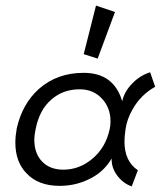

<svg xmlns="http://www.w3.org/2000/svg" viewBox="-20 -658 576 688"><path d="M518 -399 536 -347Q484 -318 455 -266Q435 -231 430 -196Q426 -169 426 -151Q426 -80 474 -48L452 10Q421 -1 400 -29Q379 -57 380 -90Q351 -40 297 -15Q249 8 194 8Q117 8 75 -37Q35 -78 35 -147Q35 -170 40 -198Q60 -286 119 -339Q184 -397 280 -397Q388 -397 418 -295Q425 -329 453.5 -358.5Q482 -388 518 -399ZM373 -195Q376 -208 376 -223Q376 -272 345 -305Q314 -338 266 -338Q206 -338 165 -302Q122 -266 108 -197Q103 -174 103 -157Q103 -108 131 -79Q159 -50 207 -50Q265 -50 312 -90Q359 -130 373 -195ZM324 -638 392 -615 330 -448 280 -464Z"/></svg>

Font: GFS Neohellenic Rg
Style: Italic
Weight: 400
Italic angle: -12°
Designer: Takis Katsoulidis and George D. Matthiopoulos
Foundry: Takis Katsoulidis and George D. Matthiopoulos
Version: Version 1.0